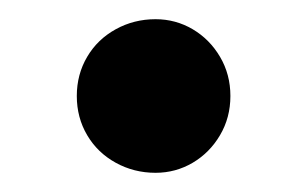

<svg xmlns="http://www.w3.org/2000/svg" viewBox="-20 -415 320 200"><path d="M142 -235Q119.5 -235 100.5 -245.5Q81.5 -256 70.8 -274.2Q60 -292.5 60 -315Q60 -337.5 70.8 -355.8Q81.5 -374 100.5 -384.5Q119.5 -395 142 -395Q163 -395 180.8 -384.5Q198.5 -374 209.2 -355.8Q220 -337.5 220 -315Q220 -292.5 209.2 -274.2Q198.5 -256 180.8 -245.5Q163 -235 142 -235Z"/></svg>

Font: Vela Sans ExtBd
Style: Regular
Weight: 800
Designer: Principal design: Mikhail Sharanda - project Manrope.
Design modification: Ravid Balaliev
Foundry: Mikhail Sharanda
Version: Version 1.001